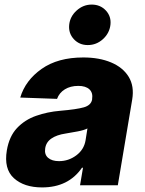

<svg xmlns="http://www.w3.org/2000/svg" viewBox="-20 -801 626 830"><path d="M161.9 9.2Q84.2 9.2 40.1 -30.7Q-3.9 -70.7 9.6 -151.3Q19.9 -211.6 53.4 -247.3Q87 -283 135.8 -300.2Q184.7 -317.5 240.4 -322.1Q311.1 -328.1 342.3 -337Q373.6 -345.9 378.2 -370.7V-372.5Q382.5 -399.9 366.5 -414.8Q350.5 -429.7 318.5 -429.7Q284.4 -429.7 260.3 -414.8Q236.2 -399.9 226.6 -373.6L67.5 -379.3Q89.8 -453.8 160 -503.2Q230.1 -552.6 340.2 -552.6Q409.1 -552.6 460.2 -531.1Q511.4 -509.6 536.2 -469.1Q561.1 -428.6 551.5 -370.7L489.3 0H326L338.8 -76H334.5Q275.9 9.2 161.9 9.2ZM235.1 -104.4Q276.3 -104.4 309.7 -129.3Q343 -154.1 349.8 -193.9L358 -245.7Q342.7 -237.9 315.2 -232.8Q287.6 -227.6 263.5 -223.7Q225.1 -218 202.2 -202.2Q179.3 -186.4 175.4 -159.8Q171.2 -133.2 187.9 -118.8Q204.5 -104.4 235.1 -104.4ZM359.4 -606.2Q322.8 -606.2 299.2 -631.7Q275.6 -657.3 279.1 -693.5Q282.7 -729.8 311.3 -755.5Q339.8 -781.2 376.4 -781.2Q413.7 -781.2 437.7 -755.5Q461.6 -729.8 457.4 -693.5Q453.1 -657.3 424.9 -631.7Q396.7 -606.2 359.4 -606.2Z"/></svg>

Font: Inter UI Extra Bold
Style: Italic
Weight: 800
Italic angle: 9.39999°
Designer: Rasmus Andersson
Foundry: rsms
Version: 3.2;8d6f07862